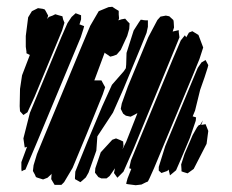

<svg xmlns="http://www.w3.org/2000/svg" viewBox="-20 -546 684 566"><path d="M283 -268 236 -152 194 -51 169 -9 161 -1H152H141L135 -11L131 -18L132 -32L133 -34L120 -22L107 -17L91 -22L86 -24L83 -31L77 -42L79 -59L89 -92L110 -143L217 -401L246 -470L271 -513L300 -525L311 -526L320 -520L330 -514V-503L331 -492L329 -486L338 -489L349 -491L356 -483L362 -477L361 -461L355 -440L336 -399L324 -385L313 -381L305 -379L298 -384L289 -390V-392L260 -314L258 -309H271H279L286 -296L290 -289ZM163 -456 82 -261 61 -215 49 -207 39 -218 38 -233 39 -284 45 -324 68 -384 66 -385 58 -389V-394L56 -408V-440L63 -495L74 -513L84 -518L92 -522L106 -520L112 -518L115 -513L122 -500L119 -490L124 -496L135 -500L143 -504L153 -501L164 -498L166 -489L170 -479ZM218 -436 90 -129 60 -58 55 -46 49 -44 44 -41 43 -47V-68L60 -114L59 -113L53 -111L52 -117L49 -138L68 -213L161 -437L179 -478L191 -496L203 -507L211 -504L219 -501V-489L214 -473L215 -474L220 -472L228 -469L226 -461ZM496 -404 374 -108 344 -40 326 -22 321 -29 316 -36 319 -50 303 -27 294 -20H279L270 -24L260 -37L261 -50L277 -97L311 -134L322 -138L332 -134L343 -129L344 -116L341 -106L352 -128L385 -212H384L375 -207L365 -202L351 -205L343 -211L336 -225L339 -241L357 -291L417 -436L444 -487L453 -497L469 -500L479 -498L491 -487L492 -482L493 -465L489 -453L502 -456L507 -457V-451L509 -436L505 -426ZM395 -407 344 -284 313 -214 267 -144 264 -102 241 -37 233 -23 223 -14 217 -9 210 -13 201 -18V-23L202 -40L214 -70L237 -127L281 -232L310 -296L345 -336L351 -345L352 -356L353 -390L374 -456L390 -481L395 -488L398 -487V-489L400 -487L410 -486H416V-480V-467L412 -449ZM565 -443 579 -406 568 -372 548 -323 434 -50 421 -21 416 -11 409 -8 397 -2 380 0 357 -3 352 -4 353 -9 356 -20 367 -48 361 -50 362 -55 366 -73 393 -139 489 -371 513 -427 525 -442 529 -436 537 -450 547 -454ZM540 -140 513 -76 499 -44 481 -29 480 -34 477 -46 473 -42 456 -36 448 -43V-54L467 -115L550 -315L563 -346L574 -362L586 -369L594 -354L592 -346L583 -318L570 -281L555 -220L548 -203L558 -200L557 -190ZM589 -122 551 -48 533 -35 520 -39 515 -41V-47L514 -61L524 -92L548 -148L561 -171L566 -177L570 -178L578 -191L576 -185L573 -178H575L586 -180L590 -170L594 -160Z"/></svg>

Font: Rubik Marker Hatch
Style: Regular
Weight: 400
Designer: Hubert and Fischer, NaN
Foundry: Hubert & Fischer, NaN
Version: Version 2.200